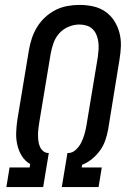

<svg xmlns="http://www.w3.org/2000/svg" viewBox="-20 -763 540 783"><path d="M6 0 19 -80H101L103 -94Q82 -106 69 -127Q56 -148 50.5 -172.5Q45 -197 46 -223.5Q47 -250 51 -276L98 -559Q102 -583 110 -607Q118 -631 131.5 -653Q145 -675 164.5 -693Q184 -711 207 -722.5Q230 -734 255 -738.5Q280 -743 304 -743Q333 -743 360 -737Q387 -731 409 -716Q431 -701 445.5 -678.5Q460 -656 467 -629.5Q474 -603 473 -575Q472 -547 467 -518L421 -235Q417 -213 409.5 -191Q402 -169 388 -149.5Q374 -130 355 -114.5Q336 -99 315 -91L313 -80H395L382 0H232L255 -139H258Q275 -139 289 -152Q303 -165 311 -181Q319 -197 324 -214Q329 -231 332 -248L379 -531Q381 -546 382 -561.5Q383 -577 381 -592Q379 -607 373.5 -620.5Q368 -634 358 -644Q348 -654 333.5 -658.5Q319 -663 304 -663Q282 -663 260 -654Q238 -645 222.5 -628Q207 -611 199 -589.5Q191 -568 187 -546L140 -263Q138 -250 136.5 -237.5Q135 -225 135 -213Q135 -201 136.5 -188.5Q138 -176 142.5 -165.5Q147 -155 156 -147Q165 -139 178 -139H179L156 0Z"/></svg>

Font: Iosevka Medium Oblique
Style: Regular
Weight: 500
Italic angle: -9°
Monospace: yes
Designer: Belleve Invis
Foundry: Belleve Invis
Version: Version 32.5.0; ttfautohint (v1.8.4)